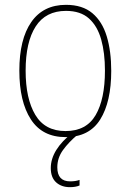

<svg xmlns="http://www.w3.org/2000/svg" viewBox="-20 -557 540 794"><path d="M251 10Q155 10 107.5 -63.5Q60 -137 60 -265Q60 -395 109.5 -466Q159 -537 253 -537Q321 -537 362 -502.5Q403 -468 421.5 -406.5Q440 -345 440 -264Q440 -136 394.5 -63Q349 10 251 10ZM251 -15Q337 -15 375.5 -81Q414 -147 414 -265Q414 -338 398.5 -393.5Q383 -449 348 -480.5Q313 -512 253 -512Q169 -512 127.5 -447.5Q86 -383 86 -265Q86 -149 126 -82Q166 -15 251 -15ZM269 217Q234 217 212 197Q190 177 190 138Q190 62 282 -10L301 0Q264 31 240.5 63.5Q217 96 217 135Q217 193 270 193Q293 193 309 187V210Q293 217 269 217Z"/></svg>

Font: Noto Sans Mono ExtraCondensed Thin
Style: Regular
Weight: 100
Width: 2
Designer: Monotype Design Team
Foundry: Monotype Imaging Inc.
Version: Version 2.014; ttfautohint (v1.8.4.7-5d5b)